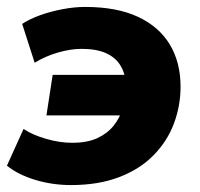

<svg xmlns="http://www.w3.org/2000/svg" viewBox="-24 -523 578 554"><path d="M181 11Q127 11 77.5 -4Q28 -19 -4 -45L44 -151Q69 -134 108.5 -122.5Q148 -111 184 -111Q228 -111 257 -124.5Q286 -138 304 -160.5Q322 -183 330 -211L340 -190H110L128 -307H350L339 -286Q336 -315 322 -336.5Q308 -358 281 -370Q254 -382 211 -382Q180 -382 143.5 -371.5Q107 -361 76 -342L40 -454Q61 -468 91.5 -479Q122 -490 156.5 -496.5Q191 -503 221 -503Q313 -503 374 -474.5Q435 -446 466 -394.5Q497 -343 497 -273Q497 -218 478 -167Q459 -116 419.5 -75.5Q380 -35 320 -12Q260 11 181 11Z"/></svg>

Font: Nunito Sans 12pt Black
Style: Italic
Weight: 900
Italic angle: -9°
Designer: Vernon Adams
Foundry: Vernon Adams
Version: Version 3.101;gftools[0.9.27]